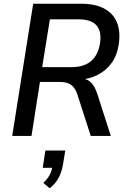

<svg xmlns="http://www.w3.org/2000/svg" viewBox="-20 -725 683 1024"><path d="M45 0 157 -705H414Q487 -705 534.5 -680Q582 -655 602.5 -608Q623 -561 614 -494Q606 -433 577 -391.5Q548 -350 501.5 -326Q455 -302 396 -299L400 -307L417 -306Q447 -304 466.5 -284Q486 -264 499 -224L571 0H464L393 -220Q385 -245 372.5 -260Q360 -275 341.5 -281.5Q323 -288 295 -288H193L148 0ZM205 -367H363Q429 -367 467 -400.5Q505 -434 514 -498Q522 -561 493 -591.5Q464 -622 397 -622H246ZM245 279 211 250Q234 229 245.5 207Q257 185 260 158L277 170H208L222 78H328L317 146Q311 187 294.5 220Q278 253 245 279Z"/></svg>

Font: Nunito Sans 10pt SemiCondensed SemiBold
Style: Italic
Weight: 600
Width: 4
Italic angle: -9°
Designer: Vernon Adams
Foundry: Vernon Adams
Version: Version 3.101;gftools[0.9.27]